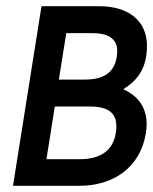

<svg xmlns="http://www.w3.org/2000/svg" viewBox="-20 -600 495 620"><path d="M22 0H237C343 0 433 -57 451 -170C463 -243 431 -288 378 -312C417 -335 444 -368 452 -418C469 -526 402 -580 300 -580H114ZM130 -86 157 -256H267C338 -257 363 -229 354 -171C345 -112 302 -86 238 -86ZM170 -343 194 -493H277C336 -493 366 -471 357 -417C349 -364 313 -343 253 -343Z"/></svg>

Font: Charger Pro
Style: ExBdNarObl
Weight: 400
Designer: Jasper
Foundry: Cannot Into Space Fonts
Version: Version 1.09